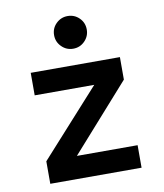

<svg xmlns="http://www.w3.org/2000/svg" viewBox="-83 -813 753 882"><g transform="rotate(-10 293.0 -372.5)"><path d="M80.1 0V-105L357.9 -412.6H80.1V-517.6H496.1V-412.6L222.7 -105H505.9V0ZM292 -592.8Q260.7 -592.8 238.3 -615.2Q215.8 -637.7 215.8 -668.9Q215.8 -701.2 238.3 -723.1Q260.7 -745.1 292 -745.1Q323.7 -745.1 345.9 -723.1Q368.2 -701.2 368.2 -668.9Q368.2 -637.7 345.9 -615.2Q323.7 -592.8 292 -592.8Z"/></g></svg>

Font: Cascadia Mono NF SemiBold
Style: Regular
Weight: 600
Monospace: yes
Designer: Aaron Bell
Foundry: Saja Typeworks
Version: Version 2404.023; ttfautohint (v1.8.4)